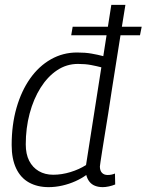

<svg xmlns="http://www.w3.org/2000/svg" viewBox="-20 -760 603 790"><path d="M273 -615 279 -650H563L556 -615ZM403 10Q385 10 371 4.5Q357 -1 348 -12.5Q339 -24 335 -40Q316 -26 290.5 -14.5Q265 -3 236.5 3.5Q208 10 180 10Q134 10 99.5 -9Q65 -28 46.5 -67Q28 -106 28 -163Q28 -247 48 -316.5Q68 -386 104 -437Q140 -488 189.5 -516Q239 -544 297 -544Q331 -544 356.5 -539.5Q382 -535 405 -529L438 -740H496Q486 -682 477 -622.5Q468 -563 458.5 -506Q449 -449 441 -395.5Q433 -342 425.5 -294.5Q418 -247 411.5 -208Q405 -169 400.5 -139.5Q396 -110 393.5 -94Q391 -78 391 -75Q391 -58 399.5 -49Q408 -40 423 -40Q431 -40 438.5 -41.5Q446 -43 453 -46L454 -1Q442 4 428 7Q414 10 403 10ZM199 -41Q234 -41 270 -52Q306 -63 334 -81L397 -483Q378 -488 354.5 -492.5Q331 -497 301 -497Q254 -497 215 -471Q176 -445 147 -399Q118 -353 102 -293Q86 -233 86 -166Q86 -126 100 -98.5Q114 -71 139.5 -56Q165 -41 199 -41Z"/></svg>

Font: Georama ExtraCondensed Thin Light
Style: Italic
Weight: 300
Italic angle: -9°
Version: Version 1.001